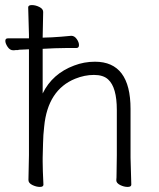

<svg xmlns="http://www.w3.org/2000/svg" viewBox="-20 -726 628 756"><path d="M494 -105 497 1Q497 10 482.5 10Q468 10 453 2.5Q438 -5 438 -16V-17Q439 -25 439 -44L440 -115V-293Q440 -382 406 -413Q387 -431 350 -431Q313 -431 276 -416Q168 -372 154 -228Q150 -194 149.5 -161.5Q149 -129 148 -105V-89Q148 -59 151 1Q151 10 137 10Q123 10 107.5 2.5Q92 -5 92 -17L94 -115V-590L91 -697Q91 -706 105.5 -706Q120 -706 135 -698.5Q150 -691 150 -679L148 -580V-358Q186 -436 272 -468Q311 -483 354 -483Q494 -483 494 -297ZM100 -532H96Q74 -531 53 -530V-529H52Q39 -529 35 -528H32Q19 -528 10 -541.5Q1 -555 1 -565Q1 -575 11 -575H100L154 -578L184 -579Q220 -581 260 -585H261Q273 -585 282 -572.5Q291 -560 291 -548.5Q291 -537 281 -537H243Q215 -537 195 -536L154 -534Z"/></svg>

Font: ToneOZ-Pinyin-WenKai-Light
Style: Light
Weight: 300
Designer: Fontworks Inc.
Foundry: ToneOZ
Version: Version 0.240331